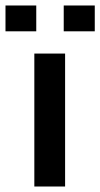

<svg xmlns="http://www.w3.org/2000/svg" viewBox="-26 -679 365 699"><path d="M211 0V-484H99V0ZM106 -565V-659H-6V-565ZM319 -565V-659H206V-565Z"/></svg>

Font: Gamestation Extended
Style: Regular
Weight: 400
Width: 7
Designer: Jonas Hecksher
Foundry: Jonas Hecksher, Playtypeª, e-types AS
Version: Version 1.003